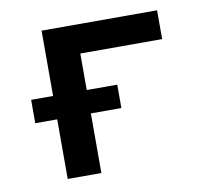

<svg xmlns="http://www.w3.org/2000/svg" viewBox="-64 -591 728 663"><g transform="rotate(-10 300.0 -260.0)"><path d="M122 0V-209H45V-291H122V-520H527V-419H240V-291H347V-209H240V0Z"/></g></svg>

Font: Iosevka Book
Style: Bold
Weight: 700
Designer: Belleve Invis
Foundry: Belleve Invis
Version: Version 28.0.7; ttfautohint (v1.8.3)